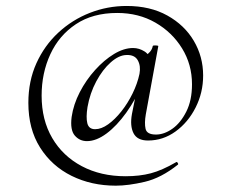

<svg xmlns="http://www.w3.org/2000/svg" viewBox="-20 -513 759 631"><path d="M360.6 97.2Q280.6 97.2 215.4 65Q150.2 32.8 111.7 -28.2Q73.2 -89.2 73.2 -175Q73.2 -246.6 99.6 -305Q126 -363.4 171.6 -405.7Q217.2 -448 275.2 -470.7Q333.2 -493.4 396.2 -493.4Q473.6 -493.4 530 -462Q586.4 -430.6 617 -378.7Q647.6 -326.8 647.6 -264.8Q647.6 -208.4 622.8 -159.5Q598 -110.6 556.9 -80.9Q515.8 -51.2 466.4 -51.2Q431 -51.2 418.8 -75.2Q406.6 -99.2 413.6 -138.2L431.8 -229.2L449.8 -242.2Q426.8 -187.2 395.3 -143.2Q363.8 -99.2 330.1 -74.2Q296.4 -49.2 265.8 -49.2Q241.6 -49.2 225.8 -67.5Q210 -85.8 215.4 -128.6Q221.4 -169.8 242.1 -209.9Q262.8 -250 292.6 -283Q322.4 -316 354.8 -335.6Q387.2 -355.2 417.4 -355.2Q437.4 -355.2 455.4 -343.7Q473.4 -332.2 475.6 -306.2L446.4 -325.2Q455.8 -327.2 467.8 -337.6Q479.8 -348 482.2 -362.2Q484.2 -364.2 492.6 -363.7Q501 -363.2 500.2 -361.2L459.2 -137.2Q454.2 -108.4 458.4 -89.6Q462.6 -70.8 492.6 -70.8Q519.4 -70.8 546.4 -89.8Q573.4 -108.8 592.2 -146Q611 -183.2 611 -236Q611 -300.8 578.5 -353.8Q546 -406.8 490.8 -438.6Q435.6 -470.4 365.2 -470.4Q284.8 -470.4 229.4 -433.5Q174 -396.6 145.4 -334.7Q116.8 -272.8 116.8 -198.6Q116.8 -118.8 151.6 -59.4Q186.4 0 248.8 33.1Q311.2 66.2 392.6 66.2Q439 66.2 475.8 56.5Q512.6 46.8 558.8 20Q561 18 563.9 22Q566.8 26 564.8 28Q509.6 72 455.6 84.6Q401.6 97.2 360.6 97.2ZM292.6 -88.4Q313 -88.4 335.4 -104.4Q357.8 -120.4 378.8 -146.9Q399.8 -173.4 415.7 -205.8Q431.6 -238.2 438.4 -270.2Q443.2 -296.2 432.9 -314.7Q422.6 -333.2 396 -332.2Q371 -332 344.1 -308.2Q317.2 -284.4 296.4 -245.6Q275.6 -206.8 267.6 -161.2Q262.2 -127.4 267 -107.9Q271.8 -88.4 292.6 -88.4Z"/></svg>

Font: Cormorant Light
Style: Italic
Weight: 300
Italic angle: -10°
Designer: Christian Thalmann (Catharsis Fonts)
Foundry: Catharsis Fonts
Version: Version 4.000